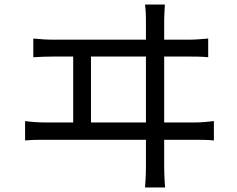

<svg xmlns="http://www.w3.org/2000/svg" viewBox="-20 -788 1040 842"><path d="M703 -768H616C620 -735 620 -712 620 -698V-614H215C186 -614 155 -616 126 -619V-537C157 -539 187 -540 215 -540H301V-251H178C150 -251 120 -253 90 -257V-172C121 -175 151 -175 178 -175H620V-59C620 -49 620 -15 616 34H704C700 -15 700 -51 700 -61V-175H835C855 -175 891 -175 918 -172V-257C892 -254 865 -251 835 -251H700V-540H810C830 -540 866 -540 893 -537V-619C867 -617 841 -614 810 -614H700V-698C700 -710 701 -736 703 -768ZM379 -251V-540H620V-251Z"/></svg>

Font: Source Han Sans TC
Style: Regular
Weight: 400
Designer: Ryoko NISHIZUKA 西塚涼子 (kana, bopomofo & ideographs); Paul D. Hunt (Latin, Greek & Cyrillic); Sandoll Communications 산돌커뮤니
Foundry: Adobe
Version: Version 2.002;hotconv 1.0.116;makeotfexe 2.5.65601